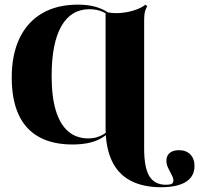

<svg xmlns="http://www.w3.org/2000/svg" viewBox="-20 -602 870 815"><path d="M287.1 11.3Q203.2 11.3 145.6 -20.6Q87.9 -52.4 58.9 -115.7Q29.8 -179 29.8 -272.6Q29.8 -370.2 62.9 -439.5Q96 -508.9 158.9 -545.6Q221.8 -582.3 310.5 -582.3Q349.2 -582.3 378.2 -575Q407.3 -567.7 429.4 -554.8Q451.6 -541.9 466.9 -525L462.9 -516.9Q441.9 -540.3 416.5 -551.6Q391.1 -562.9 359.7 -562.9Q281.5 -562.9 240.3 -490.7Q199.2 -418.5 199.2 -279Q199.2 -191.9 216.9 -133.1Q234.7 -74.2 269.4 -44.4Q304 -14.5 354.8 -14.5Q379 -14.5 399.2 -22.2Q419.4 -29.8 437.1 -44.4L440.3 -37.9Q423.4 -21.8 400.8 -10.5Q378.2 0.8 350 6Q321.8 11.3 287.1 11.3ZM428.2 -201.6V-551.6Q457.3 -544.4 489.9 -546.8Q522.6 -549.2 551.6 -558.9Q580.6 -568.5 597.6 -582.3L604.8 -575Q600.8 -568.5 597.6 -560.1Q594.4 -551.6 593.1 -540.3Q591.9 -529 591.9 -513.7V-201.6ZM663.7 192.7Q586.3 192.7 533.5 164.5Q480.6 136.3 454.4 79.8Q428.2 23.4 428.2 -58.9V-201.6H591.9V29Q591.9 109.7 614.1 146Q636.3 182.3 684.7 182.3Q701.6 182.3 708.9 178.2Q716.1 174.2 716.1 164.5Q716.1 154 708.9 140.7Q701.6 127.4 694 111.7Q686.3 96 686.3 79.8Q686.3 58.9 700.4 47.2Q714.5 35.5 739.5 35.5Q770.2 35.5 787.9 53.6Q805.6 71.8 805.6 102.4Q805.6 146.8 769.4 169.8Q733.1 192.7 663.7 192.7Z"/></svg>

Font: Playfair 144pt SemiCondensed Black
Style: Regular
Weight: 900
Width: 4
Designer: Claus Eggers Sørensen
Foundry: Claus Eggers Sørensen
Version: Version 2.203